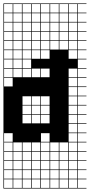

<svg xmlns="http://www.w3.org/2000/svg" viewBox="-20 -827 522 1115"><path d="M378.6 -803.6V-753.6H428.6V-803.6ZM271.4 -700H321.4V-750H271.4ZM325 -700H375V-750H325ZM378.6 -700H428.6V-750H378.6ZM57.1 -700H107.1V-750H57.1ZM217.9 -700H267.9V-750H217.9ZM3.6 -700H53.6V-750H3.6ZM164.3 -700H214.3V-750H164.3ZM110.7 -700H160.7V-750H110.7ZM325 -646.4H375V-696.4H325ZM57.1 -646.4H107.1V-696.4H57.1ZM378.6 -646.4H428.6V-696.4H378.6ZM271.4 -646.4H321.4V-696.4H271.4ZM217.9 -646.4H267.9V-696.4H217.9ZM164.3 -646.4H214.3V-696.4H164.3ZM3.6 -646.4H53.6V-696.4H3.6ZM110.7 -646.4H160.7V-696.4H110.7ZM378.6 -592.9H428.6V-642.9H378.6ZM57.1 -592.9H107.1V-642.9H57.1ZM325 -592.9H375V-642.9H325ZM271.4 -592.9H321.4V-642.9H271.4ZM217.9 -592.9H267.9V-642.9H217.9ZM164.3 -592.9H214.3V-642.9H164.3ZM110.7 -592.9H160.7V-642.9H110.7ZM3.6 -592.9H53.6V-642.9H3.6ZM3.6 -539.3H53.6V-589.3H3.6ZM164.3 -539.3H214.3V-589.3H164.3ZM217.9 -539.3H267.9V-589.3H217.9ZM110.7 -539.3H160.7V-589.3H110.7ZM271.4 -539.3H321.4V-589.3H271.4ZM325 -539.3H375V-589.3H325ZM378.6 -539.3H428.6V-589.3H378.6ZM57.1 -539.3H107.1V-589.3H57.1ZM217.9 -485.7H267.9V-535.7H217.9ZM378.6 -485.7H428.6V-535.7H378.6ZM164.3 -485.7H214.3V-535.7H164.3ZM3.6 -485.7H53.6V-535.7H3.6ZM110.7 -485.7H160.7V-535.7H110.7ZM57.1 -485.7H107.1V-535.7H57.1ZM57.1 -432.1H107.1V-482.1H57.1ZM3.6 -432.1H53.6V-482.1H3.6ZM110.7 -432.1H160.7V-482.1H110.7ZM164.3 -378.6H214.3V-428.6H164.3ZM110.7 -378.6H160.7V-428.6H110.7ZM57.1 -378.6H107.1V-428.6H57.1ZM378.6 -378.6H428.6V-428.6H378.6ZM3.6 -378.6H53.6V-428.6H3.6ZM217.9 -378.6H267.9V-428.6H217.9ZM378.6 -325H428.6V-375H378.6ZM3.6 -325H53.6V-375H3.6ZM378.6 -271.4H428.6V-321.4H378.6ZM164.3 -217.9H214.3V-267.9H164.3ZM217.9 -217.9H267.9V-267.9H217.9ZM110.7 -217.9H160.7V-267.9H110.7ZM378.6 -217.9H428.6V-267.9H378.6ZM378.6 -164.3H428.6V-214.3H378.6ZM217.9 -164.3H267.9V-214.3H217.9ZM164.3 -164.3H214.3V-214.3H164.3ZM110.7 -164.3H160.7V-214.3H110.7ZM217.9 -110.7H267.9V-160.7H217.9ZM110.7 -110.7H160.7V-160.7H110.7ZM378.6 -110.7H428.6V-160.7H378.6ZM164.3 -110.7H214.3V-160.7H164.3ZM378.6 -57.1H428.6V-107.1H378.6ZM3.6 -3.6H53.6V-53.6H3.6ZM378.6 -3.6H428.6V-53.6H378.6ZM217.9 -3.6H267.9V-53.6H217.9ZM3.6 50H53.6V0H3.6ZM271.4 50H321.4V0H271.4ZM164.3 50H214.3V0H164.3ZM378.6 50H428.6V0H378.6ZM110.7 50H160.7V0H110.7ZM57.1 50H107.1V0H57.1ZM325 50H375V0H325ZM217.9 50H267.9V0H217.9ZM325 103.6H375V53.6H325ZM217.9 103.6H267.9V53.6H217.9ZM57.1 103.6H107.1V53.6H57.1ZM110.7 103.6H160.7V53.6H110.7ZM3.6 103.6H53.6V53.6H3.6ZM164.3 103.6H214.3V53.6H164.3ZM271.4 103.6H321.4V53.6H271.4ZM378.6 103.6H428.6V53.6H378.6ZM217.9 210.7H267.9V160.7H217.9ZM378.6 210.7H428.6V160.7H378.6ZM164.3 210.7H214.3V160.7H164.3ZM271.4 210.7H321.4V160.7H271.4ZM3.6 210.7H53.6V160.7H3.6ZM110.7 210.7H160.7V160.7H110.7ZM57.1 210.7H107.1V160.7H57.1ZM325 210.7H375V160.7H325ZM57.1 264.3H107.1V214.3H57.1ZM164.3 264.3H214.3V214.3H164.3ZM3.6 264.3H53.6V214.3H3.6ZM271.4 264.3H321.4V214.3H271.4ZM110.7 264.3H160.7V214.3H110.7ZM217.9 264.3H267.9V214.3H217.9ZM325 264.3H375V214.3H325ZM378.6 264.3H428.6V214.3H378.6ZM325 -803.6V-753.6H375V-803.6ZM271.4 -803.6V-753.6H321.4V-803.6ZM217.9 -803.6V-753.6H267.9V-803.6ZM164.3 -803.6V-753.6H214.3V-803.6ZM110.7 -803.6V-753.6H160.7V-803.6ZM57.1 -803.6V-753.6H107.1V-803.6ZM3.6 -803.6V-753.6H53.6V-803.6ZM0 107.1H3.6V157.1H53.6V107.1H57.1V157.1H107.1V107.1H110.7V157.1H160.7V107.1H164.3V157.1H214.3V107.1H217.9V157.1H267.9V107.1H271.4V157.1H321.4V107.1H325V157.1H375V107.1H378.6V157.1H428.6V107.1H0V-807.1H482.1V-803.6H432.1V-753.6H482.1V-750H432.1V-700H482.1V-696.4H432.1V-646.4H482.1V-642.9H432.1V-592.9H482.1V-589.3H432.1V-539.3H482.1V-535.7H432.1V-485.7H482.1V-482.1H432.1V-432.1H482.1V-428.6H432.1V-378.6H482.1V-375H432.1V-325H482.1V-321.4H432.1V-271.4H482.1V-267.9H432.1V-217.9H482.1V-214.3H432.1V-164.3H482.1V-160.7H432.1V-110.7H482.1V-107.1H432.1V-57.1H482.1V-53.6H432.1V-3.6H482.1V0H432.1V50H482.1V53.6H432.1V103.6H482.1V107.1H432.1V157.1H482.1V160.7H432.1V210.7H482.1V214.3H432.1V264.3H482.1V267.9H0Z"/></svg>

Font: Jersey 10 Charted
Style: Regular
Weight: 400
Designer: Sarah Cadigan-Fried
Version: Version 1.000; ttfautohint (v1.8.4.7-5d5b)